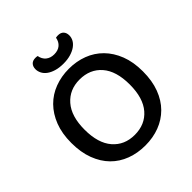

<svg xmlns="http://www.w3.org/2000/svg" viewBox="-217 -959 1126 1126"><g transform="rotate(-45 346.5 -396.0)"><path d="M643 -304Q643 -226 620.5 -166.5Q598 -107 558 -67Q518 -27 464 -6.5Q410 14 346 14Q282 14 227.5 -6.5Q173 -27 133.5 -67Q94 -107 71.5 -166.5Q49 -226 49 -304Q49 -382 72 -441Q95 -500 135 -540.5Q175 -581 229.5 -601.5Q284 -622 346 -622Q409 -622 463 -601.5Q517 -581 557 -540.5Q597 -500 620 -441Q643 -382 643 -304ZM534 -304Q534 -416 483 -474.5Q432 -533 346 -533Q262 -533 210.5 -474Q159 -415 159 -304Q159 -192 210 -133Q261 -74 346 -74Q432 -74 483 -133Q534 -192 534 -304ZM346 -742Q378 -742 397.5 -758.5Q417 -775 422 -804Q427 -805 431 -805.5Q435 -806 440 -806Q463 -806 475 -793Q487 -780 487 -758Q487 -740 478 -723.5Q469 -707 451 -694Q433 -681 406.5 -673Q380 -665 346 -665Q311 -665 284.5 -673Q258 -681 240.5 -694Q223 -707 214.5 -724Q206 -741 206 -758Q206 -780 218 -793Q230 -806 253 -806Q258 -806 262 -805.5Q266 -805 270 -804Q275 -775 295 -758.5Q315 -742 346 -742Z"/></g></svg>

Font: Baloo Chettan 2 Medium
Style: Regular
Weight: 500
Designer: Maithili Shingre, Unnati Kotecha and Ek Type
Foundry: Ek Type
Version: Version 1.640;hotconv 1.0.111;makeotfexe 2.5.65597; ttfautoh